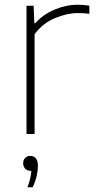

<svg xmlns="http://www.w3.org/2000/svg" viewBox="-20 -564 404 808"><path d="M91.5 0V-540H121.5L124.5 -466.5H128.5Q161 -503 209.5 -523.5Q258 -544 306.5 -544Q333.5 -544 356 -540V-506Q344 -507.5 332.2 -508.2Q320.5 -509 306.5 -509Q263 -509 211.5 -487.8Q160 -466.5 125.5 -420V0ZM95.5 224Q103.5 203 107.2 186.2Q111 169.5 112 155H108.5Q95 155 86.2 146Q77.5 137 77.5 123Q77.5 109.5 85.8 100.8Q94 92 106.5 92Q139.5 92 139.5 135Q139.5 153 134.2 176.8Q129 200.5 117.5 224Z"/></svg>

Font: Encode Sans SemiExpanded SemiExpanded Thin
Style: Regular
Weight: 100
Width: 6
Designer: Multiple Designers
Foundry: Impallari Type
Version: Version 3.000; ttfautohint (v1.8.3) -l 8 -r 50 -G 200 -x 14 